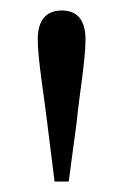

<svg xmlns="http://www.w3.org/2000/svg" viewBox="-20 -825 236 366"><path d="M98 -805C69 -805 52 -788 52 -750C52 -711 64 -643 70 -591L84 -479H111L126 -591C131 -643 143 -710 143 -750C143 -788 126 -805 98 -805Z"/></svg>

Font: NameLogos Serif 2
Style: Regular
Weight: 500
Version: Version 0.1